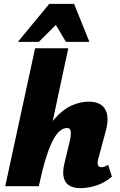

<svg xmlns="http://www.w3.org/2000/svg" viewBox="-20 -960 618 990"><path d="M393 10Q363 10 340.5 -1.5Q318 -13 309.5 -41Q301 -69 312 -117L338 -225Q347 -262 345 -281Q343 -300 326 -300Q306 -300 287.5 -284Q269 -268 251 -233Q233 -198 215.5 -140.5Q198 -83 180 0H121Q146 -130 182.5 -214.5Q219 -299 261 -347Q303 -395 348.5 -415.5Q394 -436 438 -436Q478 -436 502 -419Q526 -402 532.5 -368Q539 -334 525 -283L486 -138Q481 -120 485 -109Q489 -98 502 -98Q509 -98 517.5 -100.5Q526 -103 538 -110L557 -49Q522 -19 479.5 -4.5Q437 10 393 10ZM7 0 161 -711H332L180 0ZM72 -744 234 -940H362L300 -863L180 -744ZM320 -744 250 -862 234 -940H362L441 -744Z"/></svg>

Font: Ysabeau Office Black
Style: Italic
Weight: 900
Italic angle: -12°
Designer: Christian Thalmann (Catharsis Fonts)
Version: Version 2.001;gftools[0.9.30]; featfreeze: tnum,lnum,ss02